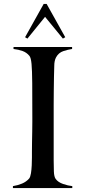

<svg xmlns="http://www.w3.org/2000/svg" viewBox="-20 -960 439 980"><path d="M46 0V-10Q71 -14 92.5 -23Q114 -32 129 -49Q135 -57 138 -75.5Q141 -94 142 -116Q143 -138 143 -156Q143 -163 143 -184.5Q143 -206 143.5 -234Q144 -262 144.5 -289.5Q145 -317 145 -337.5Q145 -358 145 -363Q145 -471 144.5 -536Q144 -601 141 -633.5Q138 -666 130 -675Q116 -692 95.5 -699.5Q75 -707 49 -710V-720H348V-710Q327 -707 303 -699Q279 -691 266 -667Q257 -650 257 -624Q256 -601 255.5 -567.5Q255 -534 254.5 -497Q254 -460 254 -426Q254 -392 254 -367V-141Q254 -112 255 -85Q256 -58 264 -47Q276 -30 302 -21Q328 -12 349 -10V0ZM120 -763 108 -770 203 -940H218L313 -770L301 -763L210 -874Z"/></svg>

Font: Mulat Addis
Style: Regular
Weight: 400
Designer: Fasil fikreab
Version: Version 1.001; ttfautohint (v1.8.3)